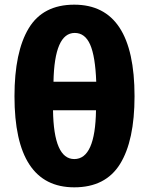

<svg xmlns="http://www.w3.org/2000/svg" viewBox="-20 -792 640 822"><path d="M298 10Q432 10 494 -90Q556 -190 556 -380Q556 -772 298 -772Q164 -772 103 -671Q42 -570 42 -380Q42 10 298 10ZM209 -442Q213 -651 300 -651Q344 -651 366 -601Q388 -551 392 -442ZM298 -111Q210 -111 207 -320H391Q388 -111 298 -111Z"/></svg>

Font: Noto Sans Mono Extra
Style: Regular
Weight: 800
Designer: Monotype Design Team
Foundry: Monotype Imaging Inc.
Version: Version 1.900